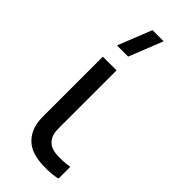

<svg xmlns="http://www.w3.org/2000/svg" viewBox="-255 -831 882 882"><g transform="rotate(45 186.0 -390.0)"><path d="M206 4.5C240.5 10 295.5 9.5 332.5 0V-76.5C304.5 -71.5 271.5 -70 243.5 -72.5C217 -75.5 194.5 -85.5 180.5 -110.5C167 -135 169.5 -162.5 169.5 -208V-540H80.5V-204C80.5 -144 77 -104.5 100 -63.5C125 -19 163.5 -2 206 4.5ZM90 -622.5H162.5L228 -787.5H155.5Z"/></g></svg>

Font: Eudonet Medium
Style: Regular
Weight: 500
Designer: Mikhail Sharanda
Foundry: Mikhail Sharanda
Version: Version 4.503;Glyphs 3.1.2 (3151)